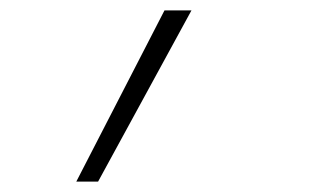

<svg xmlns="http://www.w3.org/2000/svg" viewBox="-20 -131 640 370"><path d="M127 219 297 -111H349L169 219Z"/></svg>

Font: Iosevka XLt Ex Obl
Style: Regular
Weight: 200
Width: 7
Italic angle: -9°
Monospace: yes
Designer: Belleve Invis
Foundry: Belleve Invis
Version: Version 32.5.0; ttfautohint (v1.8.4)